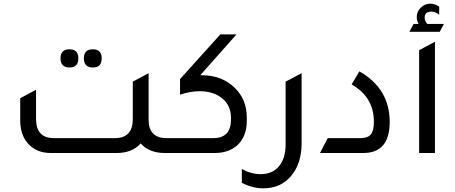

<svg xmlns="http://www.w3.org/2000/svg" viewBox="-20 -832 2475 1044"><path d="M358 -465Q309 -465 309 -515Q309 -564 358 -564Q406 -564 406 -515Q406 -465 358 -465ZM485 -465Q436 -465 436 -515Q436 -564 485 -564Q533 -564 533 -515Q533 -465 485 -465ZM886 -81H932V0H876Q792 0 745 -52Q698 0 614 0H257Q176 0 130 -54Q90 -101 90 -177V-298L176 -344V-185Q176 -81 273 -81H605Q702 -81 702 -185V-388L788 -434V-181Q788 -81 886 -81Z M1069 -423Q1070 -423 1072 -423Q1074 -423 1075 -423Q1188 -423 1258 -353Q1322 -290 1322 -192V-175Q1322 -89 1269 -41Q1222 0 1148 0H872V-81H1140Q1236 -81 1236 -182V-191Q1236 -265 1178 -305Q1132 -336 1066 -336Q1013 -336 959 -317V-402L1178 -645H1266Z M1620 -53Q1620 59 1561 127Q1505 192 1412 192Q1352 192 1295 162V87Q1346 115 1397 115Q1461 115 1497 72Q1533 29 1533 -47V-388L1620 -434Z M1720 0 1762 -81H1940Q1980 -81 1996.5 -101Q2013 -121 2013 -170Q2013 -304 1892 -373L1934 -444Q2099 -350 2099 -169Q2099 0 1955 0Z M2206 -659 2229 -702H2256Q2246 -720 2246 -739Q2246 -769 2268 -790.5Q2290 -812 2320 -812Q2345 -812 2368 -796V-752Q2346 -769 2326 -769Q2289 -769 2289 -736Q2289 -719 2303 -702H2394L2371 -659ZM2259 0V-559L2345 -605V0Z"/></svg>

Font: TajawalTap Med
Style: Regular
Weight: 500
Designer: Boutros Fonts
Foundry: Created by Boutros International 2017
Version: Version 2.700